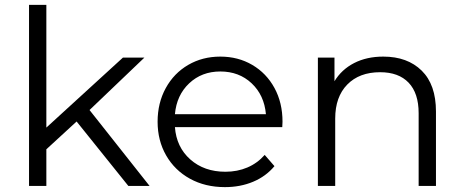

<svg xmlns="http://www.w3.org/2000/svg" viewBox="-20 -762 1901 787"><path d="M294 -264 170 -150V0H99V-742H170V-239L484 -526H572L347 -311L593 0H506Z M1137 -241H697Q703 -159 760 -108.5Q817 -58 904 -58Q953 -58 994 -75.5Q1035 -93 1065 -127L1105 -81Q1070 -39 1017.5 -17Q965 5 902 5Q821 5 758.5 -29.5Q696 -64 661 -125Q626 -186 626 -263Q626 -340 659.5 -401Q693 -462 751.5 -496Q810 -530 883 -530Q956 -530 1014 -496Q1072 -462 1105 -401.5Q1138 -341 1138 -263ZM697 -294H1070Q1063 -372 1011.5 -420.5Q960 -469 883 -469Q807 -469 755.5 -420.5Q704 -372 697 -294Z M1767 -305V0H1696V-298Q1696 -380 1655 -423Q1614 -466 1538 -466Q1453 -466 1403.5 -415.5Q1354 -365 1354 -276V0H1283V-526H1351V-429Q1380 -477 1431.5 -503.5Q1483 -530 1551 -530Q1650 -530 1708.5 -472.5Q1767 -415 1767 -305Z"/></svg>

Font: Montserrat-Regular
Style: Regular
Weight: 400
Version: Version 7.200